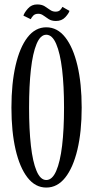

<svg xmlns="http://www.w3.org/2000/svg" viewBox="-20 -834 417 865"><path d="M188.5 11Q139 11 104 -34Q69 -79 50.2 -160Q31.5 -241 31.5 -349Q31.5 -457.5 50.2 -539Q69 -620.5 104 -665.8Q139 -711 188.5 -711Q238.5 -711 274 -665.8Q309.5 -620.5 328.8 -539Q348 -457.5 348 -349Q348 -241 328.8 -160Q309.5 -79 274 -34Q238.5 11 188.5 11ZM188.5 -23Q215.5 -23 233.2 -63.8Q251 -104.5 259.8 -177.8Q268.5 -251 268.5 -349Q268.5 -447 259.8 -520.8Q251 -594.5 233.2 -636Q215.5 -677.5 188.5 -677.5Q162 -677.5 144.8 -636Q127.5 -594.5 119.2 -520.8Q111 -447 111 -349Q111 -251 119.2 -177.8Q127.5 -104.5 144.8 -63.8Q162 -23 188.5 -23ZM232 -739.5Q212.5 -739.5 199.5 -747.8Q186.5 -756 175.8 -764Q165 -772 153 -772Q137 -772 129 -762.8Q121 -753.5 118.5 -747.5L85.5 -763.5Q89.5 -777 105.8 -795.5Q122 -814 147.5 -814Q168 -814 181.2 -805.8Q194.5 -797.5 205.5 -789.5Q216.5 -781.5 230.5 -781.5Q244.5 -781.5 251.5 -789.2Q258.5 -797 261 -803L293 -785Q289.5 -773 273.8 -756.2Q258 -739.5 232 -739.5Z"/></svg>

Font: Imbue 10pt
Style: Regular
Weight: 400
Designer: Tyler Finck
Foundry: Etcetera Type Company
Version: Version 1.102; ttfautohint (v1.8.3)